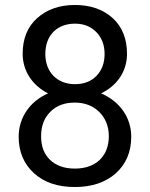

<svg xmlns="http://www.w3.org/2000/svg" viewBox="-20 -741 602 771"><path d="M490 -525C490 -585 471 -633 433 -668C394 -703 344 -721 281 -721C218 -721 168 -703 129 -668C90 -633 71 -585 71 -525C71 -456 110 -398 173 -366C100 -334 55 -269 55 -192C55 -131 76 -82 117 -45C158 -8 212 10 281 10C348 10 403 -8 445 -45C486 -82 507 -131 507 -192C507 -269 461 -334 386 -366C450 -397 490 -454 490 -525ZM417 -194C417 -114 365 -64 281 -64C238 -64 205 -76 181 -99C157 -122 145 -153 145 -194C145 -234 157 -267 182 -292C207 -317 239 -329 280 -329C321 -329 354 -316 379 -291C404 -266 417 -233 417 -194ZM281 -646C316 -646 344 -635 367 -612C389 -589 400 -560 400 -524C400 -488 389 -459 368 -437C346 -414 317 -403 281 -403C209 -403 162 -452 162 -524C162 -600 210 -646 281 -646Z"/></svg>

Font: Noto Sans KR Regular
Style: Regular
Weight: 400
Designer: Ryoko NISHIZUKA  (kana & ideographs); Paul D. Hunt (Latin, Greek & Cyrillic); Wenlong ZHANG  (bopomofo); Sandoll Communi
Foundry: Adobe Systems Incorporated
Version: Version 1.004;PS 1.004;hotconv 1.0.82;makeotf.lib2.5.63406